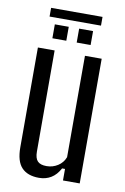

<svg xmlns="http://www.w3.org/2000/svg" viewBox="-90 -849 594 910"><g transform="rotate(10 207.0 -394.0)"><path d="M163 7.5Q108.5 7.5 80 -22.5Q51.5 -52.5 51.5 -120V-600H132L132.5 -113.5Q132.5 -81.5 145.8 -67.5Q159 -53.5 189 -53.5Q218.5 -53.5 243 -69Q267.5 -84.5 278 -112V-600H358.5V0H278V-55.5H264Q246.5 -23 221.2 -7.8Q196 7.5 163 7.5ZM228.5 -655V-722H295.5V-655ZM111.5 -655V-722H178.5V-655ZM80.5 -796H328V-754H80.5Z"/></g></svg>

Font: Big Shoulders Text Thin
Style: Regular
Weight: 400
Version: Version 2.002